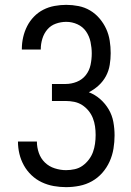

<svg xmlns="http://www.w3.org/2000/svg" viewBox="-20 -763 540 791"><path d="M252 8Q227 8 201.5 3.5Q176 -1 152.5 -12Q129 -23 110 -41Q91 -59 78.5 -81.5Q66 -104 60 -129Q54 -154 54 -180H132Q132 -156 140 -133Q148 -110 165 -93.5Q182 -77 205.5 -69.5Q229 -62 252 -62Q270 -62 288 -66Q306 -70 320.5 -80.5Q335 -91 346 -105.5Q357 -120 363 -136.5Q369 -153 371.5 -171Q374 -189 374 -207Q374 -225 371.5 -242.5Q369 -260 362.5 -276.5Q356 -293 344.5 -307Q333 -321 318 -330.5Q303 -340 285.5 -343.5Q268 -347 250 -347H194V-417H250Q274 -417 296.5 -426Q319 -435 333.5 -453.5Q348 -472 353 -495.5Q358 -519 358 -543Q358 -566 353 -590Q348 -614 334.5 -633.5Q321 -653 299 -663Q277 -673 253 -673Q231 -673 210 -665.5Q189 -658 175 -641.5Q161 -625 154.5 -603.5Q148 -582 148 -561V-559H70V-562Q70 -586 75.5 -610Q81 -634 92 -655.5Q103 -677 120 -694.5Q137 -712 158.5 -723Q180 -734 204.5 -738.5Q229 -743 253 -743Q278 -743 303.5 -738Q329 -733 351 -720Q373 -707 390 -687Q407 -667 417.5 -644Q428 -621 432 -595.5Q436 -570 436 -544Q436 -520 432 -495.5Q428 -471 416.5 -449.5Q405 -428 386.5 -411Q368 -394 346 -383Q372 -373 393 -354.5Q414 -336 428 -312Q442 -288 447 -260.5Q452 -233 452 -205Q452 -178 447.5 -150.5Q443 -123 431.5 -97.5Q420 -72 401.5 -51Q383 -30 359 -16.5Q335 -3 307.5 2.5Q280 8 252 8Z"/></svg>

Font: Iosevka NFM
Style: Regular
Weight: 400
Monospace: yes
Designer: Belleve Invis
Foundry: Belleve Invis
Version: Version 29.0.4; ttfautohint (v1.8.4);Nerd Fonts 3.3.0